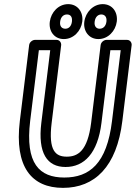

<svg xmlns="http://www.w3.org/2000/svg" viewBox="-20 -872 657 929"><path d="M126 -287 168 -629H223L180 -278C162 -131 208 -64 297 -64C387 -64 453 -130 471 -278L514 -629H564L522 -287C497 -79 412 -13 291 -13C171 -13 101 -80 126 -287ZM76 -287C49 -64 133 37 285 37C438 37 545 -65 572 -287L617 -654C618 -665 610 -679 595 -679H495C484 -679 469 -669 467 -654L421 -278C404 -142 357 -114 303 -114C250 -114 213 -141 230 -278L276 -654C277 -665 269 -679 254 -679H149C138 -679 123 -669 121 -654ZM296 -733C280 -733 268 -744 271 -767C274 -791 288 -802 304 -802C320 -802 331 -792 328 -767C325 -744 312 -733 296 -733ZM289 -683C336 -683 372 -722 378 -767C384 -812 357 -852 310 -852C263 -852 227 -813 221 -767C215 -722 242 -683 289 -683ZM462 -733C447 -733 435 -744 438 -767C441 -791 455 -802 470 -802C486 -802 498 -791 495 -767C492 -744 478 -733 462 -733ZM456 -683C503 -683 539 -722 545 -767C551 -813 524 -852 477 -852C431 -852 394 -813 388 -767C382 -722 410 -683 456 -683Z"/></svg>

Font: Falling Sky
Style: CondOuObl
Weight: 400
Designer: Paul D. Hunt
Foundry: Adobe Systems Incorporated
Version: Version 1.02